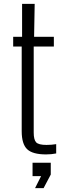

<svg xmlns="http://www.w3.org/2000/svg" viewBox="-20 -790 340 991"><path d="M218 7Q148 7 120 -20Q92 -47 92 -113V-550H48V-600H94V-770H159L156 -600H258V-550H154V-106Q154 -69 166.5 -55.5Q179 -42 220 -42Q235 -42 245.5 -43Q256 -44 270 -46V2Q245 7 218 7ZM148 119V50H242V111L205 181H161L192 119Z"/></svg>

Font: Big Shoulders Text Light
Style: Regular
Weight: 300
Designer: Patric King
Foundry: XO Type Co
Version: Version 1.000; ttfautohint (v1.8.2)